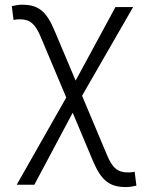

<svg xmlns="http://www.w3.org/2000/svg" viewBox="-20 -547 626 802"><path d="M505.9 234.4C519 234.4 529.8 232.9 549.8 228.5L542.5 170.4C531.7 172.9 524.9 173.3 515.6 173.3C473.1 173.3 449.7 156.2 426.8 100.1L322.8 -147L536.1 -517.6H462.4L295.9 -210.4L208 -418.5C173.8 -500.5 139.6 -527.3 73.2 -527.3C60.1 -527.3 49.3 -525.9 29.3 -521.5L36.6 -463.4C44.9 -465.8 51.3 -466.3 63.5 -466.3C104 -466.3 127 -448.7 150.4 -392.1L256.8 -139.6L49.8 224.6H123.5L283.7 -76.2L366.7 121.6C402.3 207 437 234.4 505.9 234.4Z"/></svg>

Font: Cascadia Mono Light
Style: Regular
Weight: 300
Monospace: yes
Designer: Aaron Bell
Foundry: Saja Typeworks
Version: Version 2404.023